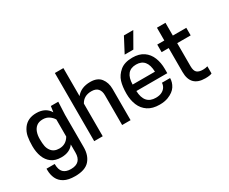

<svg xmlns="http://www.w3.org/2000/svg" viewBox="-144 -1270 2329 1952"><g transform="rotate(-30 1021.0 -294.0)"><path d="M268 212Q188 212 141 186Q94 160 73 115.5Q52 71 52 16V0H148Q148 68 178 98Q208 128 267 128Q389 128 389 5V-90Q341 -24 243 -24Q172 -24 128 -56.5Q84 -89 63 -144.5Q42 -200 42 -271Q42 -333 51 -381Q60 -429 89 -470Q141 -542 243 -542Q351 -542 399 -462L409 -530H496L489 -380V0Q489 96 437.5 154Q386 212 268 212ZM269 -112Q348 -112 389 -183V-383Q373 -411 342 -432.5Q311 -454 269 -454Q223 -454 195.5 -432.5Q168 -411 155.5 -375Q143 -339 143 -295Q143 -243 149.5 -211Q156 -179 175 -154Q206 -112 269 -112Z M1039 0H940V-351Q940 -399 915.5 -426.5Q891 -454 840 -454Q750 -454 712 -383V0H612V-800H712V-471Q768 -542 877 -542Q961 -542 1000 -491.5Q1039 -441 1039 -367Z M1376 12Q1293 12 1240 -23Q1187 -58 1162 -118Q1137 -178 1137 -253Q1137 -337 1155 -395Q1173 -453 1225.5 -497.5Q1278 -542 1371 -542Q1451 -542 1502 -506.5Q1553 -471 1577 -410.5Q1601 -350 1601 -277V-227H1238Q1244 -68 1377 -68Q1421 -68 1449.5 -83.5Q1478 -99 1491.5 -122.5Q1505 -146 1505 -170H1601Q1601 -121 1572.5 -76Q1544 -31 1475 -4Q1433 12 1376 12ZM1500 -303Q1495 -462 1369 -462Q1241 -462 1238 -303ZM1422 -607H1320L1411 -780H1521Z M1911 12Q1741 12 1741 -160V-441H1658V-530H1741V-680H1841V-530H1999V-441H1841V-171Q1841 -117 1863.5 -96.5Q1886 -76 1934 -76Q1965 -76 1989 -84V0Q1968 12 1911 12Z"/></g></svg>

Font: Tanohe Sans Medium
Style: Regular
Weight: 500
Designer: Village Type and Design LLC
Foundry: Cooper Hewitt Smithsonian Design Museum
Version: Version 1.00;September 29, 2021;FontCreator 13.0.0.2655 64-b